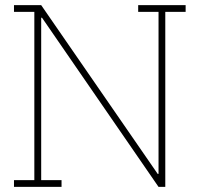

<svg xmlns="http://www.w3.org/2000/svg" viewBox="-20 -731 781 751"><path d="M141.1 -661.1V-26.4H220.7V0H34.7V-26.4H114.3V-684.6H34.7V-710.9H141.1L597.2 -50.3L600.1 -51.3V-684.6H520.5V-710.9H706.1V-684.6H626.5V0H600.1L144 -662.1Z"/></svg>

Font: Suwannaphum Thin
Style: Regular
Weight: 100
Designer: Danh Hong
Version: Version 8.002; ttfautohint (v1.8.3)